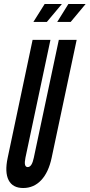

<svg xmlns="http://www.w3.org/2000/svg" viewBox="-20 -935 450 963"><path d="M96.5 8Q149.5 8 186.5 -31.2Q223.5 -70.5 239 -143.5L364.5 -735H275L149.5 -143.5Q140 -97 119 -97Q98 -97 107.5 -143.5L233 -735H143.5L18.5 -143.5Q3 -71 23.2 -31.5Q43.5 8 96.5 8ZM267 -825H334.5L409.5 -915H323ZM147.5 -825H215L290.5 -915H204Z"/></svg>

Font: League Gothic SemiCondensed Italic
Style: Regular
Weight: 400
Width: 4
Designer: The League of Moveable Type
Version: Version 1.600; ttfautohint (v1.8.3)